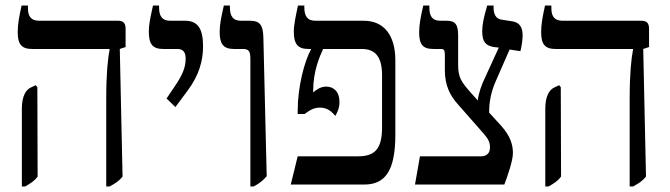

<svg xmlns="http://www.w3.org/2000/svg" viewBox="-20 -667 2422 694"><path d="M364 7H376C395 -3 411 -13 423 -29L413 -490L434 -497V-563C434 -584 425 -592 407 -592H122C94 -592 81 -606 81 -637V-647H58C50 -610 44 -581 44 -551C44 -507 58 -490 96 -490H376V-487C370 -455 364 -403 364 -311ZM59 7H71C90 -4 105 -13 116 -29L115 -352L109 -359L90 -350C74 -342 59 -320 59 -274Z M614 -280 660 -342C699 -395 714 -447 714 -499C714 -565 694 -592 649 -592H596C568 -592 555 -606 555 -640V-647H533C524 -605 518 -582 518 -552C518 -507 532 -490 570 -490H621C647 -490 651 -472 651 -454C651 -424 640 -396 611 -354L582 -311Z M885 7H897C915 -3 929 -12 944 -30L932 -531C931 -577 919 -592 884 -592H851C821 -592 811 -610 811 -641V-647H789C779 -602 774 -578 774 -551C774 -509 787 -490 825 -490H858C881 -490 885 -480 885 -452Z M1031 0H1297C1373 0 1409 -51 1409 -180V-449C1409 -538 1369 -592 1295 -592H1120C1090 -592 1080 -610 1080 -641V-647H1057C1049 -608 1042 -579 1042 -552C1042 -509 1056 -490 1094 -490H1104V-488C1080 -445 1056 -352 1056 -267V-255H1081C1102 -271 1117 -278 1137 -278C1162 -278 1178 -265 1192 -248C1198 -259 1207 -274 1207 -298C1207 -337 1185 -354 1159 -354C1138 -354 1123 -342 1112 -333V-339C1112 -411 1136 -464 1148 -490H1287C1336 -490 1361 -463 1361 -394V-208C1361 -135 1340 -102 1275 -102H1056Z M1480 0H1803C1815 -32 1834 -86 1834 -114C1834 -142 1826 -174 1791 -213L1748 -260C1748 -296 1754 -334 1773 -376L1822 -488L1861 -482C1865 -497 1869 -521 1869 -539C1869 -566 1860 -586 1831 -590L1793 -596C1772 -599 1764 -616 1764 -641V-647H1741C1728 -602 1723 -578 1723 -554C1723 -514 1737 -502 1765 -497L1783 -495L1733 -386C1722 -364 1709 -328 1707 -304L1688 -325C1645 -373 1636 -387 1636 -435V-538C1636 -580 1625 -592 1594 -592H1572C1542 -592 1532 -609 1532 -640V-647H1510C1501 -609 1495 -578 1495 -550C1495 -507 1508 -490 1546 -490H1573C1585 -490 1588 -486 1588 -468V-413C1588 -359 1606 -322 1636 -289L1730 -182C1747 -162 1751 -151 1751 -134C1751 -125 1749 -117 1744 -112C1739 -106 1731 -102 1720 -102H1498Z M2256 7H2268C2287 -3 2303 -13 2315 -29L2305 -490L2326 -497V-563C2326 -584 2317 -592 2299 -592H2014C1986 -592 1973 -606 1973 -637V-647H1950C1942 -610 1936 -581 1936 -551C1936 -507 1950 -490 1988 -490H2268V-487C2262 -455 2256 -403 2256 -311ZM1951 7H1963C1982 -4 1997 -13 2008 -29L2007 -352L2001 -359L1982 -350C1966 -342 1951 -320 1951 -274Z"/></svg>

Font: Noto Serif Hebrew Condensed Medium
Style: Regular
Weight: 500
Width: 3
Designer: Monotype Design Team
Foundry: Monotype Imaging Inc.
Version: Version 2.004